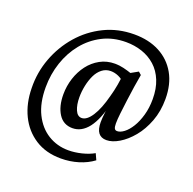

<svg xmlns="http://www.w3.org/2000/svg" viewBox="-132 -711 1037 1029"><g transform="rotate(20 386.0 -196.0)"><path d="M319 184Q234 184 172.5 144.5Q111 105 78 37Q45 -31 44 -118Q42 -206 72.5 -288Q103 -370 159.5 -435Q216 -500 293.5 -538Q371 -576 464 -576Q547 -576 608.5 -543.5Q670 -511 704 -451Q738 -391 738 -307Q738 -237 716 -179Q694 -121 659.5 -79.5Q625 -38 586.5 -15Q548 8 515 8Q454 8 454 -72Q454 -93 458 -127Q462 -161 467 -193L474 -191Q450 -88 412 -39Q374 10 322 10Q270 10 242.5 -33Q215 -76 215 -144Q215 -192 229.5 -236.5Q244 -281 270.5 -316Q297 -351 335 -372Q373 -393 420 -393Q444 -393 469.5 -387Q495 -381 523 -371L493 -311Q478 -329 456 -338.5Q434 -348 412 -348Q384 -348 362.5 -331Q341 -314 328 -286.5Q315 -259 308 -225.5Q301 -192 301 -159Q301 -116 313.5 -87Q326 -58 350 -58Q379 -58 407 -101Q435 -144 455 -222Q465 -257 471 -292Q477 -327 479 -355L554 -397L570 -383Q564 -351 558 -311Q552 -271 546.5 -229Q541 -187 537 -151.5Q533 -116 533 -94Q533 -74 537.5 -65.5Q542 -57 553 -57Q571 -57 592 -73Q613 -89 631.5 -119Q650 -149 662 -191Q674 -233 674 -283Q674 -343 655.5 -388.5Q637 -434 604 -463.5Q571 -493 528 -507.5Q485 -522 436 -522Q362 -522 302.5 -491.5Q243 -461 200.5 -408.5Q158 -356 135.5 -288.5Q113 -221 113 -147Q113 -58 143.5 3.5Q174 65 226 97Q278 129 342 129Q378 129 417 119.5Q456 110 486 93L502 128Q466 155 418.5 169.5Q371 184 319 184Z"/></g></svg>

Font: Yrsa Medium
Style: Italic
Weight: 500
Italic angle: -7.10001°
Designer: Anna Giedrys (Yrsa+Rasa design), David Brezina (Yrsa art-direction, Rasa art-direction, design)
Foundry: Rosetta Type Foundry
Version: Version 2.004